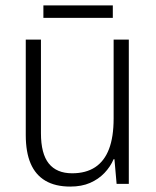

<svg xmlns="http://www.w3.org/2000/svg" viewBox="-20 -678 576 708"><path d="M455 -532V0H410L402 -91H399Q387 -63 365 -40Q343 -17 312 -3.5Q281 10 239 10Q184 10 147.5 -11.5Q111 -33 93 -75Q75 -117 75 -180V-532H131V-187Q131 -111 160 -75Q189 -39 246 -39Q297 -39 331 -61.5Q365 -84 382 -128.5Q399 -173 399 -241V-532ZM396 -658V-612H140V-658Z"/></svg>

Font: Noto Sans Hebrew SemiCondensed Light
Style: Regular
Weight: 300
Width: 4
Designer: Monotype Design Team
Foundry: Monotype Imaging Inc.
Version: Version 2.003